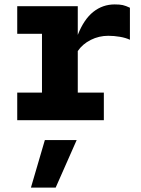

<svg xmlns="http://www.w3.org/2000/svg" viewBox="-20 -544 640 869"><path d="M58 0V-125H170V-391H58V-516H332V-386Q360 -457 402.5 -490.5Q445 -524 499 -524Q522 -524 535.5 -521Q549 -518 568 -509V-364Q549 -373 522.5 -377.5Q496 -382 470 -382Q428 -382 391 -363.5Q354 -345 332 -313V-125H450V0ZM120 305 183 90H327L232 305Z"/></svg>

Font: Red Hat Mono
Style: Bold
Weight: 700
Monospace: yes
Designer: Pentagram, MCKL
Foundry: Pentagram, MCKL
Version: Version 1.023; ttfautohint (v1.8.3)